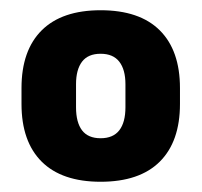

<svg xmlns="http://www.w3.org/2000/svg" viewBox="-20 -667 394 375"><path d="M176.5 -312Q101 -312 61.5 -351.2Q22 -390.5 22 -464V-495Q22 -568.5 61.5 -607.8Q101 -647 176.5 -647Q252.5 -647 292 -607.8Q331.5 -568.5 331.5 -495V-464Q331.5 -390.5 292 -351.2Q252.5 -312 176.5 -312ZM176.5 -397Q201 -397 213 -412.5Q225 -428 225 -457.5V-502.5Q225 -531 213 -546.5Q201 -562 176.5 -562Q152 -562 140.2 -546.5Q128.5 -531 128.5 -502.5V-457.5Q128.5 -428 140.2 -412.5Q152 -397 176.5 -397Z"/></svg>

Font: Anek Tamil Medium
Style: Bold
Weight: 700
Version: Version 1.003